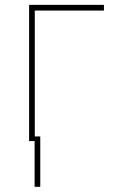

<svg xmlns="http://www.w3.org/2000/svg" viewBox="-20 -565 495 769"><path d="M96.6 0ZM119.3 0H96.6V-545.5H396.3V-522.7H119.3ZM141.3 183.2H118.6V-18.5H141.3Z"/></svg>

Font: Linik Sans Thin
Style: Regular
Weight: 100
Designer: Fonts by Rasmus Andersson / Changes by Cristiano Sobral with parts from Marc Monis
Foundry: rsms
Version: Version 3.020; ttfautohint (v1.6)